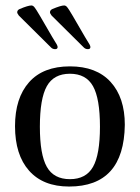

<svg xmlns="http://www.w3.org/2000/svg" viewBox="-20 -673 512 703"><path d="M233 10Q138 10 86.5 -48Q35 -106 35 -211Q35 -314 86.5 -372Q138 -430 236 -430Q333 -430 385 -373Q437 -316 437 -216Q434 10 233 10ZM346 -209Q346 -312 320.5 -357.5Q295 -403 236 -403Q177 -403 151.5 -357.5Q126 -312 126 -209Q126 -107 151.5 -62Q177 -17 236 -17Q295 -17 320.5 -62Q346 -107 346 -209ZM287 -499Q215 -570 169 -616Q163 -624 163 -628Q163 -636 172 -640Q203 -653 215 -653Q222 -653 228 -644Q233 -639 291 -538L308 -510Q311 -504 311 -501Q311 -493 302 -493Q293 -493 287 -499ZM167 -499 49 -616Q43 -624 43 -628Q43 -636 52 -640Q83 -653 95 -653Q102 -653 108 -644Q113 -639 171 -538L188 -510Q191 -504 191 -501Q191 -493 182 -493Q173 -493 167 -499Z"/></svg>

Font: UnnaRegular
Style: Regular
Weight: 400
Designer: Jorge de Buen Unna
Foundry: Omnibus-Type
Version: Version 2.008;hotconv 1.0.109;makeotfexe 2.5.65596